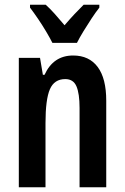

<svg xmlns="http://www.w3.org/2000/svg" viewBox="-20 -786 524 806"><path d="M287 -553Q354 -553 390 -505Q426 -457 426 -363V0H314V-333Q314 -393 301 -423.5Q288 -454 254 -454Q208 -454 189.5 -411.5Q171 -369 171 -269V0H59V-543H148L160 -472H167Q204 -553 287 -553ZM200 -606Q190 -626 174 -653Q158 -680 140 -706.5Q122 -733 106 -754V-766H172Q190 -750 210 -727.5Q230 -705 251 -680Q275 -708 292.5 -726.5Q310 -745 331 -766H397V-754Q382 -735 364.5 -708.5Q347 -682 330.5 -655Q314 -628 303 -606Z"/></svg>

Font: Noto Sans ExtraCondensed SemiBold
Style: Regular
Weight: 600
Width: 2
Designer: Monotype Design Team
Foundry: Monotype Imaging Inc.
Version: Version 2.013; ttfautohint (v1.8.4.7-5d5b)